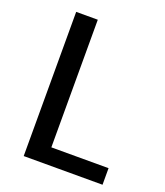

<svg xmlns="http://www.w3.org/2000/svg" viewBox="-137 -836 801 930"><g transform="rotate(20 263.5 -371.5)"><path d="M206.1 -743.2V-85.4H501V0H94.7V-743.2Z"/></g></svg>

Font: Merriweather Sans
Style: Regular
Weight: 400
Designer: Eben Sorkin
Foundry: Eben Sorkin
Version: Version 1.006; ttfautohint (v1.4.1) -l 6 -r 50 -G 0 -x 11 -H